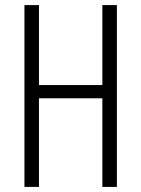

<svg xmlns="http://www.w3.org/2000/svg" viewBox="-20 -734 554 754"><path d="M439 0V-714H382V-400H133V-714H76V0H133V-348H382V0Z"/></svg>

Font: Noto Sans Bengali ExtraCondensed Light
Style: Regular
Weight: 300
Width: 2
Designer: Joana Ranito - Universal Thirst; Jelle Bosma - Monotype Design Team
Foundry: Universal Thirst ehf.
Version: Version 3.000